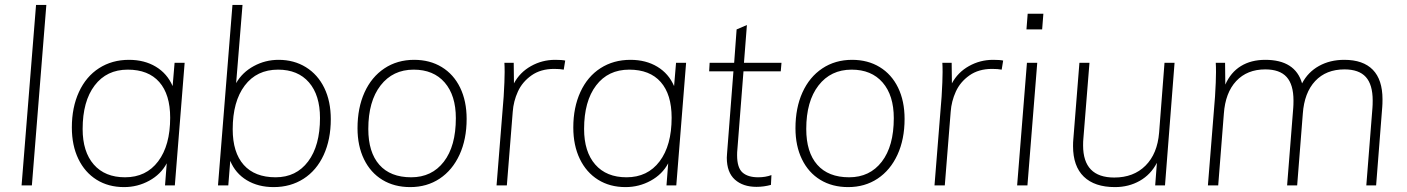

<svg xmlns="http://www.w3.org/2000/svg" viewBox="-20 -756 5738 783"><path d="M127 -736H169L110 0H68Z M733 -500 693 0H653L660 -90Q636 -45 588.5 -19Q541 7 486 7Q422 7 374 -23Q326 -53 299.5 -108Q273 -163 273 -236Q273 -318 302 -381Q331 -444 384 -478Q437 -512 506 -512Q569 -512 615.5 -484Q662 -456 684 -405L692 -500ZM674 -276Q674 -371 629.5 -421.5Q585 -472 501 -472Q415 -472 366 -407.5Q317 -343 317 -230Q317 -137 362.5 -85Q408 -33 490 -33Q576 -33 625 -98Q674 -163 674 -276Z M1329 -270Q1329 -187 1300 -124Q1271 -61 1218 -27Q1165 7 1096 7Q1033 7 986.5 -21Q940 -49 919 -100L911 0H869L928 -736H969L943 -417Q968 -461 1015 -486.5Q1062 -512 1116 -512Q1179 -512 1227.5 -482Q1276 -452 1302.5 -397.5Q1329 -343 1329 -270ZM1285 -275Q1285 -368 1240 -420Q1195 -472 1114 -472Q1027 -472 978 -407Q929 -342 929 -229Q929 -134 974 -83.5Q1019 -33 1104 -33Q1188 -33 1236.5 -97.5Q1285 -162 1285 -275Z M1438 -233Q1438 -316 1466.5 -379Q1495 -442 1547.5 -477Q1600 -512 1669 -512Q1733 -512 1781.5 -482.5Q1830 -453 1856.5 -398.5Q1883 -344 1883 -271Q1883 -188 1854 -125Q1825 -62 1773 -27.5Q1721 7 1653 7Q1588 7 1539.5 -22.5Q1491 -52 1464.5 -106.5Q1438 -161 1438 -233ZM1839 -274Q1839 -367 1793.5 -419.5Q1748 -472 1667 -472Q1582 -472 1532 -407.5Q1482 -343 1482 -230Q1482 -135 1527 -84Q1572 -33 1657 -33Q1741 -33 1790 -96.5Q1839 -160 1839 -274Z M2285 -509 2279 -472Q2263 -475 2240 -475Q2185 -475 2147.5 -448.5Q2110 -422 2092 -382.5Q2074 -343 2071 -300L2047 0H2005L2034 -362Q2038 -428 2038 -462Q2038 -487 2037 -500H2075L2076 -416Q2100 -461 2145.5 -486.5Q2191 -512 2244 -512Q2272 -512 2285 -509Z M2778 -500 2738 0H2698L2705 -90Q2681 -45 2633.5 -19Q2586 7 2531 7Q2467 7 2419 -23Q2371 -53 2344.5 -108Q2318 -163 2318 -236Q2318 -318 2347 -381Q2376 -444 2429 -478Q2482 -512 2551 -512Q2614 -512 2660.5 -484Q2707 -456 2729 -405L2737 -500ZM2719 -276Q2719 -371 2674.5 -421.5Q2630 -472 2546 -472Q2460 -472 2411 -407.5Q2362 -343 2362 -230Q2362 -137 2407.5 -85Q2453 -33 2535 -33Q2621 -33 2670 -98Q2719 -163 2719 -276Z M2987 -145Q2986 -137 2986 -123Q2986 -72 3008 -52.5Q3030 -33 3072 -33Q3102 -33 3126 -42L3124 -2Q3095 6 3065 6Q3010 6 2977 -23.5Q2944 -53 2944 -113L2945 -130L2971 -465H2872L2874 -500H2974L2984 -636L3026 -654L3014 -500H3167L3164 -465H3012Z M3224 -233Q3224 -316 3252.5 -379Q3281 -442 3333.5 -477Q3386 -512 3455 -512Q3519 -512 3567.5 -482.5Q3616 -453 3642.5 -398.5Q3669 -344 3669 -271Q3669 -188 3640 -125Q3611 -62 3559 -27.5Q3507 7 3439 7Q3374 7 3325.5 -22.5Q3277 -52 3250.5 -106.5Q3224 -161 3224 -233ZM3625 -274Q3625 -367 3579.5 -419.5Q3534 -472 3453 -472Q3368 -472 3318 -407.5Q3268 -343 3268 -230Q3268 -135 3313 -84Q3358 -33 3443 -33Q3527 -33 3576 -96.5Q3625 -160 3625 -274Z M4071 -509 4065 -472Q4049 -475 4026 -475Q3971 -475 3933.5 -448.5Q3896 -422 3878 -382.5Q3860 -343 3857 -300L3833 0H3791L3820 -362Q3824 -428 3824 -462Q3824 -487 3823 -500H3861L3862 -416Q3886 -461 3931.5 -486.5Q3977 -512 4030 -512Q4058 -512 4071 -509Z M4168 -500H4210L4170 0H4128ZM4235 -700 4230 -636H4166L4171 -700Z M4770 -500 4731 0H4691L4698 -92Q4673 -44 4628 -18.5Q4583 7 4527 7Q4444 7 4400 -35.5Q4356 -78 4356 -160Q4356 -177 4357 -186L4382 -500H4423L4398 -189Q4397 -180 4397 -163Q4397 -32 4524 -32Q4603 -32 4651.5 -80.5Q4700 -129 4707 -215L4729 -500Z M5618 -351Q5618 -331 5617 -320L5592 0H5552L5577 -316Q5578 -327 5578 -346Q5578 -411 5550 -442Q5522 -473 5463 -473Q5388 -473 5343.5 -425.5Q5299 -378 5293 -292L5270 0H5229L5254 -316Q5255 -327 5255 -346Q5255 -411 5227 -442Q5199 -473 5140 -473Q5066 -473 5021.5 -425.5Q4977 -378 4971 -292L4948 0H4906L4935 -362Q4939 -426 4939 -462Q4939 -487 4938 -500H4976L4977 -411Q4999 -461 5040.5 -486.5Q5082 -512 5140 -512Q5262 -512 5290 -416Q5314 -462 5359 -487Q5404 -512 5462 -512Q5539 -512 5578.5 -471.5Q5618 -431 5618 -351Z"/></svg>

Font: Muli ExtraLight
Style: Italic
Weight: 275
Italic angle: -4.541°
Designer: Vernon Adams
Foundry: Vernon Adams
Version: Version 2.001